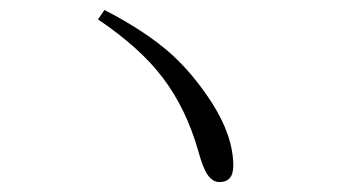

<svg xmlns="http://www.w3.org/2000/svg" viewBox="-20 -551 682 386"><path d="M421 -185C440 -185 449 -196 449 -218C449 -258 434 -301 405 -346C382 -381 357 -412 328 -439C292 -472 246 -502 190 -531L177 -512C232 -475 276 -436 307 -395C339 -353 363 -303 379 -246C385 -224 391 -209 397 -200C404 -190 412 -185 421 -185Z"/></svg>

Font: AllPunType ExtraLight
Style: Regular
Weight: 280
Version: 1.0